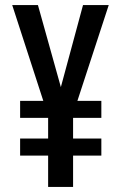

<svg xmlns="http://www.w3.org/2000/svg" viewBox="-20 -734 478 754"><path d="M219 -392 306 -714H407L284 -338H378V-271H267V-190H378V-123H267V0H169V-123H59V-190H169V-271H59V-338H150L28 -714H129Z"/></svg>

Font: Noto Sans Sinhala ExtraCondensed Medium
Style: Regular
Weight: 500
Width: 2
Designer: Jelle Bosma - Monotype Design Team
Foundry: Monotype Imaging Inc.
Version: Version 2.006; ttfautohint (v1.8.4.7-5d5b)